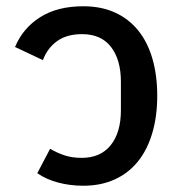

<svg xmlns="http://www.w3.org/2000/svg" viewBox="-20 -581 573 613"><path d="M246 12Q204 12 166 2Q128 -8 99 -28L140 -106Q160 -94 184.5 -85.5Q209 -77 241 -77Q301 -77 333.5 -117.5Q366 -158 366 -229V-320Q366 -390 334.5 -431Q303 -472 242 -472Q193 -472 162 -449.5Q131 -427 117 -389L28 -431Q53 -491 108 -526Q163 -561 246 -561Q303 -561 347 -541Q391 -521 421 -484Q451 -447 466.5 -394Q482 -341 482 -275Q482 -209 466 -155.5Q450 -102 420 -65Q390 -28 346 -8Q302 12 246 12Z"/></svg>

Font: IBM Plex Sans Thai Medm
Style: Regular
Weight: 500
Designer: Mike Abbink, Paul van der Laan, Pieter van Rosmalen, Ben Mitchell, Mark Frömberg
Foundry: Bold Monday
Version: Version 1.2